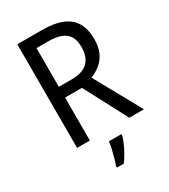

<svg xmlns="http://www.w3.org/2000/svg" viewBox="-223 -819 1010 1146"><g transform="rotate(-30 281.5 -246.5)"><path d="M259 -714Q343 -714 396.5 -691.5Q450 -669 476 -624Q502 -579 502 -512Q502 -458 485 -420.5Q468 -383 438.5 -359Q409 -335 372 -320L549 0H448L292 -296H176V0H88V-714ZM256 -637H176V-370H263Q339 -370 375.5 -405Q412 -440 412 -508Q412 -554 395.5 -582Q379 -610 344.5 -623.5Q310 -637 256 -637ZM358 70Q353 91 341 118.5Q329 146 313.5 173Q298 200 282 221H235V209Q242 192 249.5 165Q257 138 263.5 110Q270 82 272 61H358Z"/></g></svg>

Font: Noto Sans Hebrew SemiCondensed
Style: Regular
Weight: 400
Width: 4
Designer: Monotype Design Team
Foundry: Monotype Imaging Inc.
Version: Version 2.003